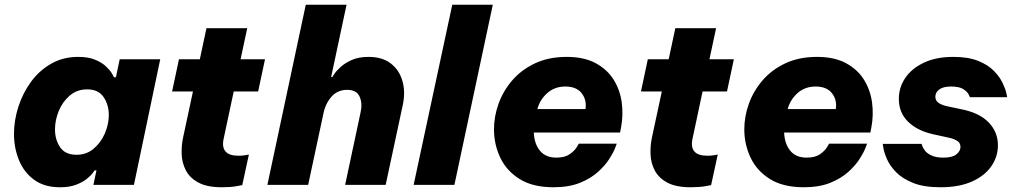

<svg xmlns="http://www.w3.org/2000/svg" viewBox="-20 -780 4289 810"><path d="M310 -540Q353 -540 381.5 -528Q410 -516 427 -500Q444 -484 452 -470.5Q460 -457 461 -454H469L485 -530H656L545 0H374L387 -61H379Q379 -61 371.5 -50.5Q364 -40 347 -26Q330 -12 302 -1Q274 10 233 10Q167 10 124 -21.5Q81 -53 60 -104.5Q39 -156 39 -215Q39 -272 57.5 -329.5Q76 -387 110.5 -434.5Q145 -482 195.5 -511Q246 -540 310 -540ZM348 -403Q305 -403 274.5 -377Q244 -351 228 -312Q212 -273 212 -234Q212 -191 233.5 -159Q255 -127 303 -127Q345 -127 375.5 -153Q406 -179 422.5 -217.5Q439 -256 439 -295Q439 -338 417 -370.5Q395 -403 348 -403Z M916 10Q854 10 817.5 -9.5Q781 -29 764.5 -60.5Q748 -92 746.5 -128Q745 -164 752 -198L794 -394H706L735 -530H823L851 -661H1023L995 -530H1098L1069 -394H966L924 -197Q907 -123 986 -123Q1003 -123 1016.5 -125.5Q1030 -128 1030 -128L1002 1Q1002 1 977.5 5.5Q953 10 916 10Z M1108 0 1270 -760H1442L1377 -455H1382Q1382 -455 1390 -467.5Q1398 -480 1416.5 -497Q1435 -514 1464 -527Q1493 -540 1535 -540Q1593 -540 1629 -512Q1665 -484 1678 -437.5Q1691 -391 1679 -336L1607 0H1436L1501 -305Q1510 -344 1497 -372.5Q1484 -401 1445 -401Q1403 -401 1377.5 -371Q1352 -341 1344 -299L1280 0Z M1725 0 1888 -760H2059L1897 0Z M2315 10Q2228 10 2172.5 -24.5Q2117 -59 2090.5 -115Q2064 -171 2064 -234Q2064 -289 2083.5 -343Q2103 -397 2141.5 -441.5Q2180 -486 2237.5 -513Q2295 -540 2371 -540Q2444 -540 2493 -513.5Q2542 -487 2569 -443.5Q2596 -400 2603 -347.5Q2610 -295 2600 -242L2596 -221H2232Q2234 -173 2258 -144Q2282 -115 2327 -115Q2363 -115 2383.5 -129.5Q2404 -144 2413 -159Q2422 -174 2422 -174H2582Q2582 -174 2575 -155.5Q2568 -137 2550.5 -109.5Q2533 -82 2502.5 -54.5Q2472 -27 2426 -8.5Q2380 10 2315 10ZM2247 -320H2450Q2456 -358 2434 -386.5Q2412 -415 2365 -415Q2320 -415 2289 -387.5Q2258 -360 2247 -320Z M2894 10Q2832 10 2795.5 -9.5Q2759 -29 2742.5 -60.5Q2726 -92 2724.5 -128Q2723 -164 2730 -198L2772 -394H2684L2713 -530H2801L2829 -661H3001L2973 -530H3076L3047 -394H2944L2902 -197Q2885 -123 2964 -123Q2981 -123 2994.5 -125.5Q3008 -128 3008 -128L2980 1Q2980 1 2955.5 5.5Q2931 10 2894 10Z M3371 10Q3284 10 3228.5 -24.5Q3173 -59 3146.5 -115Q3120 -171 3120 -234Q3120 -289 3139.5 -343Q3159 -397 3197.5 -441.5Q3236 -486 3293.5 -513Q3351 -540 3427 -540Q3500 -540 3549 -513.5Q3598 -487 3625 -443.5Q3652 -400 3659 -347.5Q3666 -295 3656 -242L3652 -221H3288Q3290 -173 3314 -144Q3338 -115 3383 -115Q3419 -115 3439.5 -129.5Q3460 -144 3469 -159Q3478 -174 3478 -174H3638Q3638 -174 3631 -155.5Q3624 -137 3606.5 -109.5Q3589 -82 3558.5 -54.5Q3528 -27 3482 -8.5Q3436 10 3371 10ZM3303 -320H3506Q3512 -358 3490 -386.5Q3468 -415 3421 -415Q3376 -415 3345 -387.5Q3314 -360 3303 -320Z M3948 10Q3877 10 3831.5 -8.5Q3786 -27 3760 -54Q3734 -81 3722 -108.5Q3710 -136 3707 -154.5Q3704 -173 3704 -173H3868Q3868 -173 3871 -164Q3874 -155 3883 -143.5Q3892 -132 3911 -123.5Q3930 -115 3960 -115Q3998 -115 4015 -129Q4032 -143 4032 -160Q4032 -176 4020 -184.5Q4008 -193 3988 -198L3915 -214Q3849 -229 3810.5 -267Q3772 -305 3772 -363Q3772 -411 3799 -451Q3826 -491 3877.5 -515.5Q3929 -540 4002 -540Q4065 -540 4107 -523Q4149 -506 4173.5 -480.5Q4198 -455 4210 -429.5Q4222 -404 4225.5 -387Q4229 -370 4229 -370H4072Q4072 -370 4066.5 -381.5Q4061 -393 4044 -404Q4027 -415 3992 -415Q3959 -415 3942.5 -402.5Q3926 -390 3926 -372Q3926 -356 3939 -346.5Q3952 -337 3975 -332L4036 -319Q4112 -304 4151 -263.5Q4190 -223 4190 -167Q4190 -119 4162 -78.5Q4134 -38 4080 -14Q4026 10 3948 10Z"/></svg>

Font: Be Vietnam Pro ExtraBold
Style: Italic
Weight: 800
Italic angle: -12°
Designer: Lam Bao, Tony Le, Vietanh Nguyen
Foundry: Yellow Type Foundry
Version: Version 1.002; ttfautohint (v1.8.3)